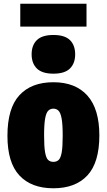

<svg xmlns="http://www.w3.org/2000/svg" viewBox="-20 -1001 574 1032"><path d="M267 11Q148.5 11 84.2 -58Q20 -127 20 -271Q20 -419 84.2 -489Q148.5 -559 267 -559Q385.5 -559 449.8 -487.2Q514 -415.5 514 -273Q514 -127.5 449.8 -58.2Q385.5 11 267 11ZM267 -131Q284 -131 295 -141Q306 -151 311.5 -181Q317 -211 317 -271Q317 -333 311.2 -364.2Q305.5 -395.5 294.2 -406.2Q283 -417 267 -417Q251 -417 239.8 -406.5Q228.5 -396 222.8 -365Q217 -334 217 -273Q217 -212 222.5 -181.5Q228 -151 239 -141Q250 -131 267 -131ZM267 -605Q206.5 -605 178.2 -632.8Q150 -660.5 150 -709Q150 -758 178.2 -785.5Q206.5 -813 267 -813Q328 -813 356 -785.5Q384 -758 384 -709Q384 -660.5 356 -632.8Q328 -605 267 -605ZM89 -858V-981H445V-858Z"/></svg>

Font: Encode Sans Condensed Condensed Black
Style: Regular
Weight: 900
Width: 3
Designer: Multiple Designers
Foundry: Impallari Type
Version: Version 3.000; ttfautohint (v1.8.3) -l 8 -r 50 -G 200 -x 14 